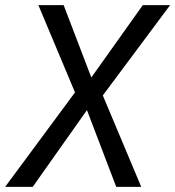

<svg xmlns="http://www.w3.org/2000/svg" viewBox="-47 -725 680 745"><path d="M-27 0 254 -380 253 -345 102 -705H200L314 -407H295L507 -705H613L344 -344L343 -376L501 0H404L283 -317H304L80 0Z"/></svg>

Font: Nunito Sans 10pt Condensed Medium
Style: Italic
Weight: 500
Width: 3
Italic angle: -9°
Designer: Vernon Adams
Foundry: Vernon Adams
Version: Version 3.101;gftools[0.9.27]